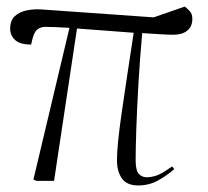

<svg xmlns="http://www.w3.org/2000/svg" viewBox="-20 -552 634 586"><path d="M402 14Q367 14 352 -7.5Q337 -29 337 -63Q337 -108 351 -205Q365 -302 388 -452Q345 -455 302 -458.5Q259 -462 215 -465L145 0H91L82 -4L192 -467Q144 -470 118 -470Q105 -470 94.5 -462.5Q84 -455 78 -429L75 -416Q41 -416 26 -430Q11 -444 11 -464Q11 -490 25.5 -503Q40 -516 62.5 -520.5Q85 -525 109 -523L449 -499L544 -532Q553 -525 560 -517Q567 -509 567 -494Q567 -471 551.5 -458.5Q536 -446 510 -446Q494 -446 469.5 -447.5Q445 -449 414 -451Q407 -373 402.5 -296Q398 -219 396 -157.5Q394 -96 394 -63Q394 -32 403.5 -21.5Q413 -11 428 -11Q441 -11 457 -16Q473 -21 505 -44L512 -36Q488 -15 461 -0.5Q434 14 402 14Z"/></svg>

Font: Literata 72pt ExtraLight
Style: Italic
Weight: 200
Italic angle: -2°
Designer: Latin by Veronika Burian and Jose Scaglione. Greek by Irene Vlachou. Cyrillic by Vera Evstafieva
Foundry: TypeTogether
Version: Version 3.002